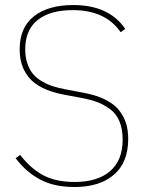

<svg xmlns="http://www.w3.org/2000/svg" viewBox="-20 -730 587 762"><path d="M275.9 12.2Q194.3 12.2 138.7 -17.8Q83 -47.9 42 -102.1L60.1 -115.2Q100.1 -62.5 150.4 -35.2Q200.7 -7.8 275.9 -7.8Q367.2 -7.8 417 -50.8Q466.8 -93.8 466.8 -175.8Q466.8 -217.8 454.1 -248.3Q441.4 -278.8 417.2 -296.6Q393.1 -314.5 367.4 -324.2Q341.8 -334 306.2 -340.8L235.8 -354Q185.1 -363.3 149.2 -381.1Q113.3 -398.9 94 -423.3Q74.7 -447.8 66.4 -474.6Q58.1 -501.5 58.1 -534.2Q58.1 -621.1 114.7 -665.5Q171.4 -710 271 -710Q412.6 -710 477.1 -615.2L459 -602.1Q398.4 -689.9 269 -689.9Q178.7 -689.9 129.4 -650.6Q80.1 -611.3 80.1 -534.2Q80.1 -502.4 88.9 -477.3Q97.7 -452.1 111.8 -435.5Q126 -418.9 147.7 -406.5Q169.4 -394 191.7 -387.2Q213.9 -380.4 242.2 -375L312 -361.8Q363.8 -352.1 399.7 -333.7Q435.5 -315.4 454.3 -290.3Q473.1 -265.1 481 -238.3Q488.8 -211.4 488.8 -178.2Q488.8 -85.4 432.1 -36.6Q375.5 12.2 275.9 12.2Z"/></svg>

Font: Anuphan Thin
Style: Regular
Weight: 250
Designer: Mike Abbink, Paul van der Laan, Pieter van Rosmalen, Mint Tantisuwanna
Foundry: Bold Monday; Cadson Demak
Version: Version 3.002;hotconv 1.0.109;makeotfexe 2.5.65596